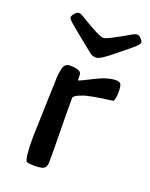

<svg xmlns="http://www.w3.org/2000/svg" viewBox="-126 -718 614 787"><g transform="rotate(20 181.0 -324.5)"><path d="M77 -106 84 -328Q85 -336 85 -356Q85 -376 86.5 -386Q88 -396 91 -410Q97 -435 120 -435Q170 -435 170 -413Q170 -396 171 -389Q177 -389 229 -416Q281 -443 318 -443Q333 -443 338.5 -435.5Q344 -428 344 -401Q344 -374 337 -360Q331 -359 315.5 -357Q300 -355 292.5 -354Q285 -353 271 -350.5Q257 -348 249 -346.5Q241 -345 229.5 -342.5Q218 -340 210.5 -337Q203 -334 195 -331Q179 -325 173 -315V-250L175 -80V-65Q175 -61 175 -48.5Q175 -36 174.5 -28Q174 -20 170 -12Q162 1 128.5 1Q95 1 89 -3Q77 -11 77 -106ZM295 -630Q326 -649 335 -649Q344 -649 353 -639Q362 -629 362 -622.5Q362 -616 343.5 -599.5Q325 -583 301.5 -564.5Q278 -546 276 -544Q226 -502 208 -502Q192 -502 181 -511Q170 -520 156.5 -530.5Q143 -541 140.5 -543.5Q138 -546 127 -554.5Q116 -563 104.5 -572.5Q93 -582 81 -592Q54 -614 54 -621.5Q54 -629 63 -639.5Q72 -650 79 -650Q86 -650 90 -648.5Q94 -647 120 -631Q146 -615 172.5 -601.5Q199 -588 208 -588Q217 -588 243 -601.5Q269 -615 295 -630Z"/></g></svg>

Font: Cagliostro
Style: Regular
Weight: 400
Designer: Matthew Desmond
Foundry: Matthew Desmond
Version: Version